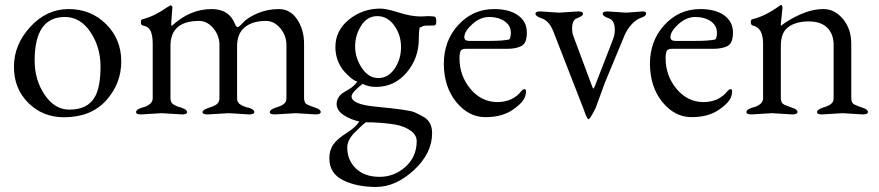

<svg xmlns="http://www.w3.org/2000/svg" viewBox="-20 -450 3478 760"><path d="M233.9 14.2Q148.9 14.2 91.8 -43Q34.7 -100.1 35.2 -186.5Q35.2 -272.9 99.6 -343.3Q164.1 -414.1 252 -414.1Q339.8 -414.1 399.9 -354.5Q460 -294.9 460 -207Q460 -119.1 400.4 -52.7Q340.8 13.7 233.9 14.2ZM236.8 -382.8Q116.7 -382.8 117.2 -210Q117.2 -132.8 157.2 -74.2Q197.3 -15.6 254.9 -16.1Q330.1 -16.1 357.9 -70.8Q377.9 -109.9 377.9 -187Q377.9 -263.7 337.9 -323.2Q297.9 -382.8 236.8 -382.8Z M654.8 -268.1V-62Q654.8 -43 666.5 -36.6Q678.2 -30.3 681.6 -28.8Q720.7 -19 720.7 -5.9Q720.7 2.9 700.7 2.9L619.6 -2L538.6 2.9Q518.6 2.9 518.6 -6.3Q518.6 -15.6 535.2 -21.5Q551.8 -27.3 554.2 -27.3Q556.6 -28.3 564.5 -32.2Q584.5 -43 584.5 -62V-276.9Q584.5 -307.6 576.7 -326.2Q568.8 -344.7 545.4 -349.1Q537.6 -350.6 537.6 -361.3Q537.6 -372.1 544.4 -374Q590.3 -385.3 639.6 -419.9Q651.9 -427.7 654.8 -428.7Q657.7 -429.7 662.6 -422.9L657.7 -358.9Q657.7 -349.1 659.7 -347.2Q731.4 -414.1 817.9 -414.1Q887.7 -414.1 910.6 -354Q915.5 -342.8 920.9 -342.8Q926.3 -342.8 942.9 -361.3Q959.5 -379.9 998.5 -397Q1038.6 -414.1 1084 -414.1Q1129.4 -414.1 1156.7 -372.6Q1184.1 -331.1 1183.6 -274.9V-62Q1183.6 -42 1196.3 -36.1Q1208.5 -30.3 1229 -23.4Q1249.5 -16.6 1249.5 -6.8Q1249.5 2.9 1229.5 2.9L1150.4 -2L1067.9 2.9Q1047.9 2.9 1047.9 -6.3Q1047.9 -15.6 1070.8 -23.9Q1071.8 -23.9 1074.7 -24.9Q1107.9 -34.7 1112.8 -51.8Q1113.8 -56.6 1113.8 -62V-272Q1113.8 -309.1 1089.8 -337.9Q1065.9 -366.7 1033.7 -367.2Q980.5 -367.2 949.7 -342.8Q918.9 -318.4 918.5 -268.1V-62Q918.5 -50.8 921.4 -47.4Q924.3 -43.9 925.3 -41.5Q926.3 -39.1 930.7 -37.1Q934.6 -35.2 936 -33.7Q937 -32.2 942.9 -30.3Q948.7 -28.3 953.6 -26.4Q958.5 -23.9 963.9 -23.9Q986.8 -16.6 986.8 -6.8Q986.8 2.9 966.8 2.9L884.8 -2L801.8 2.9Q781.7 2.9 781.7 -6.3Q781.7 -15.6 809.6 -24.4Q837.4 -33.2 843.3 -43Q849.1 -52.7 848.6 -62V-272Q848.6 -309.1 824.7 -337.9Q800.8 -366.7 768.6 -367.2Q654.8 -367.2 654.8 -268.1Z M1698.2 -349.1Q1661.1 -349.1 1656.2 -347.2Q1651.4 -345.7 1648.4 -343.8Q1645.5 -341.8 1641.6 -340.8Q1637.7 -329.6 1637.7 -294.9Q1637.7 -219.7 1589.8 -163.1Q1542 -106.4 1469.2 -106Q1437 -106 1415.5 -118.2Q1371.6 -84 1371.6 -68.8Q1371.6 -36.6 1467.3 -27.8Q1597.7 -15.6 1620.1 -5.9Q1642.6 3.9 1660.6 15.1Q1690.4 34.2 1690.4 77.1Q1690.4 157.2 1618.2 223.6Q1545.9 290 1468.8 290Q1391.6 290 1337.9 263.2Q1283.2 236.3 1283.7 175.8Q1283.7 145 1298.8 122.6Q1314.5 100.1 1351.1 77.1Q1387.7 54.2 1402.3 30.8Q1368.2 23.9 1340.3 5.4Q1312.5 -13.2 1312.5 -38.1Q1312.5 -63 1335.4 -81.1Q1341.3 -85 1361.3 -96.7Q1381.3 -108.4 1394.5 -127Q1380.4 -129.9 1356.4 -152.8Q1307.6 -198.2 1307.6 -263.7Q1307.6 -329.1 1361.3 -372.6Q1415.5 -416 1485.4 -416Q1509.8 -416 1558.6 -400.4Q1607.4 -384.8 1645.5 -384.8L1677.2 -386.2Q1689.5 -385.7 1698.2 -384.8Q1707 -383.8 1707 -366.2Q1707 -348.6 1698.2 -349.1ZM1540.5 -349.1Q1513.7 -386.2 1473.6 -386.2Q1433.6 -386.2 1409.7 -348.6Q1385.7 -311 1385.7 -266.1Q1385.7 -221.2 1412.1 -181.2Q1438.5 -141.1 1477.5 -141.1Q1516.6 -141.1 1542 -178.2Q1567.4 -215.3 1567.4 -263.7Q1567.4 -312 1540.5 -349.1ZM1354.5 133.8Q1354.5 184.6 1389.2 217.3Q1423.8 250 1482.4 250Q1541 250 1585.4 210Q1629.4 169.9 1629.4 108.9Q1629.4 84 1605 66.9Q1580.6 49.8 1546.4 43.5Q1512.2 37.1 1451.7 34.2H1428.2Q1416 42 1378.4 80.1Q1354.5 107.9 1354.5 133.8Z M1817.9 -303.2Q1817.9 -288.1 1836.9 -288.1H1918.9Q1965.8 -288.1 1992.2 -293Q2002 -293.9 2002 -321.3Q2002 -348.6 1977.1 -366.2Q1952.1 -382.8 1916.5 -382.8Q1880.9 -382.8 1849.6 -354.5Q1818.4 -326.2 1817.9 -303.2ZM1936 -414.1Q1996.1 -414.1 2030.8 -389.2Q2065.4 -364.3 2065.4 -321.3Q2065.4 -278.3 2043.5 -267.6Q2022 -256.8 1987.8 -256.8H1824.2Q1810.1 -256.8 1804.7 -250.5Q1799.3 -244.1 1798.8 -220.2Q1798.8 -150.4 1841.8 -98.6Q1884.8 -46.9 1947.3 -45.9Q2009.8 -45.9 2043.9 -89.8Q2050.8 -96.7 2055.2 -97.2Q2066.4 -97.7 2059.6 -71.3Q2052.7 -44.9 2009.8 -15.6Q1967.8 13.7 1901.4 13.7Q1835 13.7 1786.1 -45.9Q1737.3 -106 1736.8 -197.3Q1736.8 -289.1 1794.4 -351.6Q1852.1 -414.1 1936 -414.1Z M2290.5 -17.1 2168.9 -329.1Q2151.9 -369.1 2122.6 -377.9Q2099.6 -385.7 2099.6 -395.5Q2099.6 -405.3 2119.6 -404.8L2192.9 -399.9L2267.6 -404.8Q2287.6 -404.8 2287.6 -395.5Q2287.6 -386.2 2264.6 -377.9Q2244.6 -372.1 2244.6 -336.9Q2244.6 -320.8 2248.5 -310.1L2322.8 -110.8Q2326.7 -99.6 2328.6 -99.6Q2330.6 -99.6 2335 -109.9L2406.7 -294.9Q2413.6 -313 2413.6 -331.1Q2413.6 -371.1 2388.7 -377.9Q2365.7 -385.7 2365.7 -395.5Q2365.7 -405.3 2385.7 -404.8L2458.5 -399.9L2524.4 -404.8Q2538.1 -404.8 2537.6 -395.5Q2537.6 -386.7 2518.1 -379.9Q2498 -373 2480.5 -354Q2462.9 -335 2452.6 -311L2374.5 -123L2337.9 -22.9Q2315.4 22 2309.6 22Q2303.7 22 2290.5 -17.1Z M2633.8 -303.2Q2633.8 -288.1 2652.8 -288.1H2734.9Q2781.7 -288.1 2808.1 -293Q2817.9 -293.9 2817.9 -321.3Q2817.9 -348.6 2793 -366.2Q2768.1 -382.8 2732.4 -382.8Q2696.8 -382.8 2665.5 -354.5Q2634.3 -326.2 2633.8 -303.2ZM2752 -414.1Q2812 -414.1 2846.7 -389.2Q2881.3 -364.3 2881.3 -321.3Q2881.3 -278.3 2859.4 -267.6Q2837.9 -256.8 2803.7 -256.8H2640.1Q2626 -256.8 2620.6 -250.5Q2615.2 -244.1 2614.7 -220.2Q2614.7 -150.4 2657.7 -98.6Q2700.7 -46.9 2763.2 -45.9Q2825.7 -45.9 2859.9 -89.8Q2866.7 -96.7 2871.1 -97.2Q2882.3 -97.7 2875.5 -71.3Q2868.7 -44.9 2825.7 -15.6Q2783.7 13.7 2717.3 13.7Q2650.9 13.7 2602.1 -45.9Q2553.2 -106 2552.7 -197.3Q2552.7 -289.1 2610.4 -351.6Q2668 -414.1 2752 -414.1Z M3236.8 -23.9Q3237.8 -23.9 3240.7 -24.9Q3273.9 -34.7 3278.8 -51.8Q3279.8 -56.6 3279.8 -62V-272Q3279.8 -314.9 3254.9 -339.8Q3230 -365.2 3181.2 -365.2Q3132.3 -365.2 3102.1 -344.2Q3070.8 -323.2 3070.8 -268.1V-62Q3070.8 -42 3083.5 -36.1Q3096.2 -30.3 3116.2 -23.4Q3136.7 -16.6 3136.7 -6.8Q3136.7 2.9 3116.7 2.9L3035.6 -2L2954.6 2.9Q2934.6 2.9 2934.6 -6.3Q2934.6 -15.6 2951.2 -21.5Q2967.8 -27.3 2970.2 -27.3Q2972.7 -28.3 2980.5 -32.2Q3000.5 -43 3000.5 -62V-276.9Q3000.5 -340.8 2959.5 -349.1Q2951.7 -351.6 2951.7 -362.3Q2951.7 -373 2958.5 -374Q3010.3 -386.2 3068.8 -429.2Q3069.8 -430.2 3072.3 -430.2Q3074.7 -430.2 3077.6 -420.9L3070.8 -356Q3070.8 -349.1 3071.8 -348.1Q3099.6 -371.1 3147 -392.6Q3194.8 -414.1 3239.7 -414.1Q3284.7 -414.1 3317.4 -374Q3350.1 -334 3349.6 -274.9V-62Q3349.6 -42 3362.3 -36.1Q3374.5 -30.3 3395 -23.4Q3415.5 -16.6 3415.5 -6.8Q3415.5 2.9 3395.5 2.9L3315.4 -2L3233.9 2.9Q3213.9 2.9 3213.9 -6.3Q3213.9 -15.6 3236.8 -23.9Z"/></svg>

Font: EBGaramond
Style: Regular
Weight: 400
Version: Version 000.012g